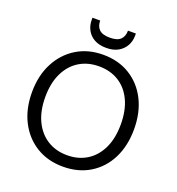

<svg xmlns="http://www.w3.org/2000/svg" viewBox="-159 -1029 1075 1168"><g transform="rotate(20 378.5 -444.5)"><path d="M379 12Q281 12 206.5 -33.5Q132 -79 90 -160.5Q48 -242 48 -350Q48 -457 90 -538.5Q132 -620 206.5 -666Q281 -712 379 -712Q478 -712 552.5 -666Q627 -620 668 -538.5Q709 -457 709 -350Q709 -242 668 -160.5Q627 -79 552.5 -33.5Q478 12 379 12ZM379 -62Q452 -62 507 -96.5Q562 -131 592.5 -195.5Q623 -260 623 -350Q623 -440 592.5 -504.5Q562 -569 507 -603Q452 -637 379 -637Q306 -637 251 -603Q196 -569 165 -504.5Q134 -440 134 -350Q134 -260 165 -195.5Q196 -131 251 -96.5Q306 -62 379 -62ZM379 -757Q333 -757 302 -774.5Q271 -792 255 -821.5Q239 -851 239 -887V-901H289Q289 -864 310 -843.5Q331 -823 379 -823Q427 -823 448 -843.5Q469 -864 469 -901H520V-887Q520 -851 503.5 -821.5Q487 -792 456 -774.5Q425 -757 379 -757Z"/></g></svg>

Font: DM Sans 11pt
Style: Regular
Weight: 400
Version: Version 4.004;gftools[0.9.30]